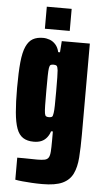

<svg xmlns="http://www.w3.org/2000/svg" viewBox="-59 -711 514 954"><g transform="rotate(5 197.5 -234.0)"><path d="M189 206Q162 206 137 204.5Q112 203 90.5 201Q69 199 54 196V86Q71 86 87.5 86Q104 86 120.5 86.5Q137 87 153 87Q178 87 191 84Q204 81 210 71.5Q216 62 217.5 42Q219 22 219 -14V-59H210Q205 -42 194 -28Q183 -14 167 -7Q151 0 128 0Q96 0 75 -13.5Q54 -27 43 -57.5Q32 -88 27.5 -137.5Q23 -187 23 -259Q23 -337 28 -387.5Q33 -438 46 -466.5Q59 -495 79.5 -506.5Q100 -518 130 -518Q147 -518 163.5 -512Q180 -506 193 -491.5Q206 -477 211 -454H220L224 -510H364V-56Q364 9 360.5 58Q357 107 341 140Q325 173 289.5 189.5Q254 206 189 206ZM193 -128Q204 -128 208.5 -131.5Q213 -135 215 -151Q217 -162 217.5 -188.5Q218 -215 218 -259Q218 -303 217.5 -328Q217 -353 216 -364Q214 -382 209 -386Q204 -390 193 -390Q184 -390 179 -387Q174 -384 172 -371.5Q170 -359 169.5 -332.5Q169 -306 169 -259Q169 -212 169.5 -185Q170 -158 172 -146Q174 -134 179 -131Q184 -128 193 -128ZM135 -564V-674H259V-564Z"/></g></svg>

Font: Saira ExtraCondensed Black
Style: Regular
Weight: 900
Width: 2
Designer: Hector Gatti with collaboration of the Omnibus-Type team
Foundry: Omnibus-Type
Version: Version 1.101